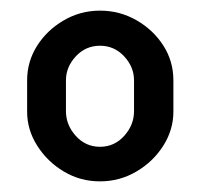

<svg xmlns="http://www.w3.org/2000/svg" viewBox="-20 -773 377 361"><path d="M168 -432Q131 -432 100 -450.5Q69 -469 50 -499Q31 -529 31 -563V-622Q31 -657 49.5 -686.5Q68 -716 99.5 -734.5Q131 -753 168 -753Q205 -753 236.5 -735Q268 -717 287 -687.5Q306 -658 306 -622V-563Q306 -529 287 -499Q268 -469 236.5 -450.5Q205 -432 168 -432ZM168 -497Q195 -497 213.5 -517.5Q232 -538 232 -564V-622Q232 -647 213.5 -667Q195 -687 168 -687Q141 -687 122.5 -667Q104 -647 104 -622V-564Q104 -538 122.5 -517.5Q141 -497 168 -497Z"/></svg>

Font: Dosis ExtraLight SemiBold
Style: Regular
Weight: 600
Version: Version 3.001; ttfautohint (v1.8.2)